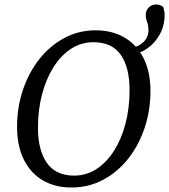

<svg xmlns="http://www.w3.org/2000/svg" viewBox="-20 -820 753 855"><path d="M298 15Q225 15 170.5 -17Q116 -49 86 -109.5Q56 -170 56 -255Q56 -342 82 -419.5Q108 -497 155 -556.5Q202 -616 266 -650.5Q330 -685 406 -685Q480 -685 535 -652.5Q590 -620 620 -559.5Q650 -499 650 -414Q650 -328 624 -250.5Q598 -173 551 -113.5Q504 -54 439.5 -19.5Q375 15 298 15ZM310 -38Q365 -38 410 -67.5Q455 -97 488 -149Q521 -201 539 -270Q557 -339 557 -418Q557 -519 518 -575.5Q479 -632 396 -632Q341 -632 296 -602.5Q251 -573 218 -520.5Q185 -468 167 -399Q149 -330 149 -251Q149 -152 188.5 -95Q228 -38 310 -38ZM560 -576V-605Q596 -611 618.5 -632.5Q641 -654 641 -685Q641 -708 635 -722.5Q629 -737 629 -753Q629 -773 642 -786.5Q655 -800 676 -800Q693 -800 707 -789Q713 -768 713 -753Q713 -706 691.5 -667Q670 -628 635.5 -604Q601 -580 560 -576Z"/></svg>

Font: Source Serif 4 SmText
Style: Italic
Weight: 400
Italic angle: -12°
Designer: Frank Grießhammer
Foundry: Adobe
Version: Version 4.005;hotconv 1.1.0;makeotfexe 2.6.0